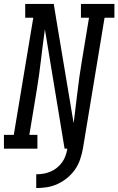

<svg xmlns="http://www.w3.org/2000/svg" viewBox="-46 -755 601 975"><path d="M138 200V130Q156 130 174.5 127Q193 124 210.5 116.5Q228 109 243 97Q258 85 269.5 69Q281 53 287 35.5Q293 18 296 0H282L182 -606Q171 -528 162 -450Q153 -372 140 -294L103 -70H144V0H-26V-70H24L123 -665H82V-735H227L241 -649L328 -129Q338 -207 347 -285Q356 -363 369 -441L406 -665H365V-735H535V-665H485L375 0Q370 27 361 54Q352 81 335.5 105Q319 129 296 148Q273 167 247 179Q221 191 193.5 195.5Q166 200 138 200Z"/></svg>

Font: Iosevka Slab
Style: Italic
Weight: 400
Italic angle: -9°
Monospace: yes
Designer: Belleve Invis
Foundry: Belleve Invis
Version: Version 11.1.0; ttfautohint (v1.8.3)